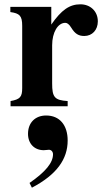

<svg xmlns="http://www.w3.org/2000/svg" viewBox="-20 -493 484 891"><path d="M218 -461H28V-437C71 -431 83 -420 83 -373V-84C83 -43 73 -32 29 -24V0H294V-24C233 -28 222 -42 222 -106V-283C222 -342 248 -387 283 -387C291 -387 300 -382 311 -364C328 -336 345 -326 371 -326C408 -326 434 -354 434 -394C434 -440 400 -473 353 -473C303 -473 265 -447 218 -379ZM128 378C244 317 294 245 294 159C294 88 257 43 194 43C144 43 110 76 110 128C110 174 140 204 183 204C193 204 200 202 207 202C218 202 226 211 226 223C226 262 192 304 117 356Z"/></svg>

Font: XITS
Style: Bold
Weight: 700
Designer: MicroPress Inc., with final additions and corrections provided by Coen Hoffman, Elsevier (retired)
Version: Version 1.107